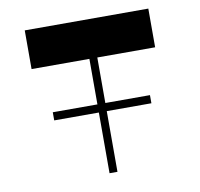

<svg xmlns="http://www.w3.org/2000/svg" viewBox="-78 -778 896 860"><g transform="rotate(-10 370.0 -348.0)"><path d="M651 -696V-520H388V-313H591V-276H388V0H352V-276H149V-313H352V-520H89V-696Z"/></g></svg>

Font: Major Mono Display
Style: Regular
Weight: 400
Designer: Emre Parlak
Foundry: Emre Parlak
Version: Version 2.000; ttfautohint (v1.8) -l 8 -r 50 -G 200 -x 14 -D